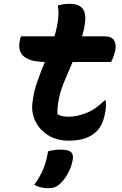

<svg xmlns="http://www.w3.org/2000/svg" viewBox="-20 -729 640 1010"><path d="M91 -538H266Q272 -555 276 -573Q280 -591 283 -609Q287 -632 287.5 -655Q288 -678 284 -700Q301 -705 316.5 -707Q332 -709 348 -709Q392 -709 413 -685.5Q434 -662 427 -609Q425 -591 421 -573.5Q417 -556 412 -538H530Q568 -538 581 -515Q594 -492 585 -458Q581 -443 576.5 -430Q572 -417 564 -403H362Q338 -348 316.5 -296Q295 -244 287 -194Q280 -153 283 -127Q294 -122 307.5 -118.5Q321 -115 340 -115Q381 -115 431 -133.5Q481 -152 530 -201H536Q538 -186 537 -166Q536 -146 530 -121Q519 -69 488 -38Q439 11 342 11Q280 11 235 -16.5Q190 -44 167.5 -88.5Q145 -133 150 -182Q156 -242 175 -296Q194 -350 216 -403Q58 -405 85 -520Q86 -526 87.5 -530Q89 -534 91 -538ZM233 67Q263 58 297 58Q338 58 352.5 70Q367 82 363 110Q356 150 336 185.5Q316 221 290 243Q277 253 265 257Q253 261 233 261Q211 261 192.5 256Q174 251 160 243Q188 205 205.5 165Q223 125 233 67Z"/></svg>

Font: Recursive Mn Csl St
Style: Bold Italic
Weight: 700
Italic angle: -15°
Monospace: yes
Version: Version 1.079;hotconv 1.0.112;makeotfexe 2.5.65598; ttfautoh